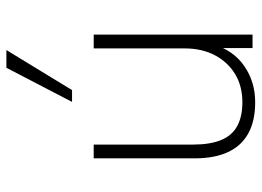

<svg xmlns="http://www.w3.org/2000/svg" viewBox="-126 -664 798 585"><g transform="rotate(-90 272.5 -371.0)"><path d="M254 8Q197 8 159 -13Q121 -34 102 -75Q83 -116 83 -177V-484H125V-181Q125 -130 138.5 -96.5Q152 -63 181 -47Q210 -31 254 -31Q303 -31 339.5 -53Q376 -75 397 -114.5Q418 -154 418 -207V-484H460V0H419V-121H431Q412 -58 364 -25Q316 8 254 8ZM255 -550 359 -750H413L291 -550Z"/></g></svg>

Font: Nunito Sans 12pt ExtraLight
Style: Regular
Weight: 200
Designer: Vernon Adams
Foundry: Vernon Adams
Version: Version 3.101;gftools[0.9.27]